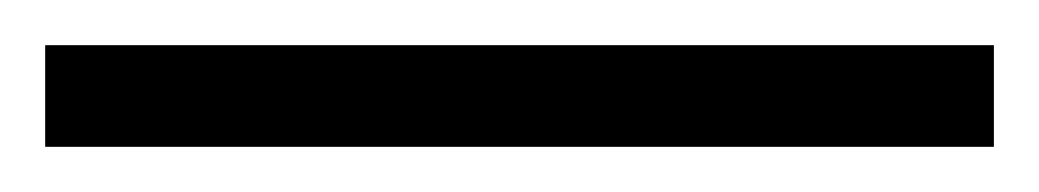

<svg xmlns="http://www.w3.org/2000/svg" viewBox="-22 69 460 85"><path d="M418 134H-2V89H418Z"/></svg>

Font: Noto Sans Khmer UI SemiCondensed Light
Style: Regular
Weight: 300
Width: 4
Designer: Danh Hong and the Monotype Design Team
Foundry: Monotype Imaging Inc.
Version: Version 2.002; ttfautohint (v1.8.4.7-5d5b)